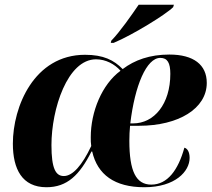

<svg xmlns="http://www.w3.org/2000/svg" viewBox="-20 -776 888 806"><path d="M447 -605 445 -596H457C538 -630 676 -715 707 -746L710 -756H562C532 -712 484 -643 447 -605ZM175 10C262 10 314 -41 364 -140H367C389 -43 461 10 586 10C716 10 776 -57 776 -113C776 -139 766 -153 754 -156C728 -62 683 -1 615 -1C551 -1 523 -57 523 -185C523 -204 524 -231 526 -248H564C729 -248 848 -320 848 -428C848 -504 793 -547 691 -547C609 -547 545 -524 495 -486C458 -524 414 -546 337 -546C123 -546 34 -328 34 -173C34 -66 73 10 175 10ZM539 -258H527C546 -417 595 -533 653 -533C683 -533 695 -512 695 -466C695 -339 627 -258 539 -258ZM248 -37C214 -37 196 -68 196 -167C196 -318 263 -527 383 -527C424 -527 461 -507 486 -479C408 -422 361 -307 361 -200C361 -186 361 -175 363 -163C325 -82 285 -37 248 -37Z"/></svg>

Font: Noto Serif Display SemiCondensed ExtraBold
Style: Italic
Weight: 800
Width: 4
Italic angle: -12°
Designer: Monotype Design Team
Foundry: Monotype Imaging Inc.
Version: Version 2.009